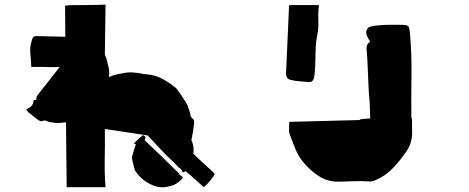

<svg xmlns="http://www.w3.org/2000/svg" viewBox="-20 -798 2040 835"><path d="M94 -323Q125 -333 126 -362Q129 -363 132 -363.5Q135 -364 139 -365Q137 -371 138.5 -375.5Q140 -380 144 -385Q168 -416 192 -446Q216 -476 240 -507Q233 -507 226 -506.5Q219 -506 211 -506Q189 -507 165.5 -507Q142 -507 116 -507Q115 -536 112 -563.5Q109 -591 117 -618Q120 -632 125.5 -637Q131 -642 144 -641Q174 -640 204 -639.5Q234 -639 264 -638L263 -773Q269 -775 290.5 -775.5Q312 -776 340.5 -776Q369 -776 396 -776.5Q423 -777 439 -778L436 -561Q442 -547 446 -532Q450 -517 453 -501Q455 -491 455 -481.5Q455 -472 454 -463Q471 -471 490 -475Q509 -479 528 -482Q542 -484 556.5 -483Q571 -482 584 -480Q592 -479 600.5 -477Q609 -475 617 -475Q654 -472 684.5 -456Q715 -440 743 -417Q748 -413 752 -407Q756 -401 760 -396Q767 -385 774.5 -374.5Q782 -364 789 -352Q794 -345 797 -335.5Q800 -326 803 -318Q807 -308 808 -298Q809 -288 819 -281Q823 -279 824 -271.5Q825 -264 824 -259Q822 -243 819.5 -227.5Q817 -212 814 -196Q814 -194 812 -190Q820 -173 822 -151Q822 -146 822 -140.5Q822 -135 821 -130Q825 -126 828.5 -123Q832 -120 835 -116Q837 -114 839.5 -111.5Q842 -109 844 -107Q861 -91 879 -75Q897 -59 914 -42Q911 -33 895 -13.5Q879 6 866 16Q854 5 842.5 -5.5Q831 -16 819 -26Q811 -34 802.5 -40.5Q794 -47 786 -54Q785 -53 784.5 -52.5Q784 -52 783 -51Q776 -46 773 -51Q772 -52 772 -53Q770 -62 762.5 -66Q755 -70 750 -77Q739 -90 726.5 -101Q714 -112 702 -124Q683 -145 662.5 -166Q642 -187 622 -209Q576 -216 529.5 -223Q483 -230 436 -237Q437 -173 435.5 -109.5Q434 -46 439 16H270L267 -266Q258 -265 248.5 -264Q239 -263 229 -263Q222 -263 213.5 -264.5Q205 -266 197 -267Q189 -269 181 -272.5Q173 -276 163 -271Q160 -270 154.5 -272Q149 -274 145 -277Q122 -294 102 -311Q100 -313 98 -316Q96 -319 94 -323ZM554 -110Q553 -114 554.5 -118Q556 -122 557 -126Q560 -137 563.5 -148.5Q567 -160 571 -171Q569 -172 562 -172Q564 -175 565.5 -177Q567 -179 568 -180Q574 -186 580.5 -192Q587 -198 594 -204Q597 -207 600 -209Q603 -211 608 -207Q616 -201 610 -192Q610 -192 610 -191Q610 -190 609 -188Q614 -184 618.5 -180Q623 -176 627 -171Q630 -168 633 -165Q636 -162 640 -159Q669 -131 698 -103Q727 -75 755 -47Q756 -45 758 -43Q759 -42 759.5 -41Q760 -40 761 -39Q763 -37 766.5 -34.5Q770 -32 774 -28Q774 -27 774 -24.5Q774 -22 772 -20Q768 -16 763.5 -12Q759 -8 754 -5Q750 -1 745 1.5Q740 4 735 7Q731 9 729 9Q726 10 723 10.5Q720 11 717 12Q685 21 657.5 12.5Q630 4 605 -15Q595 -23 585.5 -33Q576 -43 568 -55Q566 -57 566 -59Q563 -72 559.5 -84.5Q556 -97 554 -110ZM583 -202 584 -203Q585 -202 585 -201.5Q585 -201 586 -200Q585 -201 584.5 -201Q584 -201 583 -202Z M1240 -776H1367Q1363 -742 1364.5 -708Q1366 -674 1359 -641Q1353 -610 1352.5 -578.5Q1352 -547 1351 -516Q1350 -504 1349.5 -492Q1349 -480 1347 -468Q1346 -455 1340 -447.5Q1334 -440 1320 -441Q1301 -443 1282.5 -444.5Q1264 -446 1247 -450Q1224 -453 1224 -479Q1227 -553 1230.5 -625.5Q1234 -698 1237 -771Q1237 -771 1237.5 -772.5Q1238 -774 1240 -776ZM1544 -276Q1543 -279 1556 -280.5Q1569 -282 1590 -283Q1589 -300 1589 -316Q1589 -332 1588 -348Q1584 -387 1582.5 -426.5Q1581 -466 1579 -506Q1578 -528 1577 -548Q1576 -568 1574 -588Q1573 -606 1590 -617Q1582 -628 1575 -645Q1568 -662 1581 -677Q1584 -681 1596 -683.5Q1608 -686 1623 -687.5Q1638 -689 1649 -689.5Q1660 -690 1660 -690H1725Q1751 -690 1756 -683.5Q1761 -677 1763 -651Q1771 -560 1769.5 -468Q1768 -376 1769 -284H1772Q1772 -271 1772 -264.5Q1772 -258 1772 -252.5Q1772 -247 1772 -234Q1776 -181 1747 -139Q1721 -101 1689.5 -67.5Q1658 -34 1614 -15Q1608 -12 1599.5 -10Q1591 -8 1582 -9Q1552 -11 1521.5 -10Q1491 -9 1461 -8Q1409 -6 1371.5 -29Q1334 -52 1303 -88Q1279 -115 1265.5 -148Q1252 -181 1240 -214Q1236 -225 1237 -238Q1238 -251 1238 -268Q1317 -270 1392.5 -272Q1468 -274 1544 -276Z"/></svg>

Font: Palette Mosaic
Style: Regular
Weight: 400
Designer: Shibuyafont
Version: Version 1.001